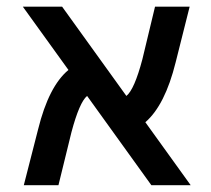

<svg xmlns="http://www.w3.org/2000/svg" viewBox="-20 -542 618 563"><path d="M539.1 1H423.8L235.4 -260.7Q212.9 -242.2 189.5 -154.3L151.4 1H49.8L91.8 -163.1Q123 -289.1 180.7 -336.9L46.9 -522.5H162.1L350.6 -260.7Q374 -279.3 397.5 -368.2L434.6 -522.5H536.1L495.1 -359.4Q463.9 -233.4 406.2 -183.6Z"/></svg>

Font: Gen Shin Gothic Medium
Style: Regular
Weight: 500
Designer: [Source Han Sans]
Ryoko NISHIZUKA  (kana & ideographs); Paul D. Hunt (Latin, Greek & Cyrillic); Wenlong ZHANG  (bopomofo
Version: Version 1.002.20150607